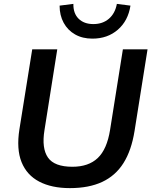

<svg xmlns="http://www.w3.org/2000/svg" viewBox="-20 -959 780 989"><path d="M340 10Q246 10 182 -23.5Q118 -57 91 -124Q64 -191 80 -293L146 -705H275L209 -288Q194 -195 227 -147.5Q260 -100 353 -100Q436 -100 483.5 -145Q531 -190 547 -290L613 -705H740L673 -284Q657 -184 616 -119Q575 -54 506.5 -22Q438 10 340 10ZM456 -760Q405 -760 367 -781.5Q329 -803 308 -841.5Q287 -880 287 -930L358 -939Q357 -890 385 -862.5Q413 -835 461 -835Q509 -835 541 -862.5Q573 -890 582 -939L652 -930Q640 -852 587 -806Q534 -760 456 -760Z"/></svg>

Font: Mulish ExtraLight
Style: Italic
Weight: 200
Italic angle: -9°
Designer: Vernon Adams
Foundry: Vernon Adams
Version: Version 3.603